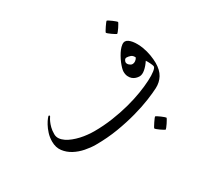

<svg xmlns="http://www.w3.org/2000/svg" viewBox="-129 -652 964 924"><g transform="rotate(-30 353.0 -190.0)"><path d="M664.1 -194.8Q664.1 -155.3 648.4 -129.6Q632.8 -104 604 -88.9Q580.6 -76.7 541.3 -60.8Q502 -44.9 451.4 -30.8Q400.9 -16.6 341.6 -6.8Q282.2 2.9 217.8 2.9Q190.4 2.9 159.7 -3.2Q128.9 -9.3 103 -23.2Q77.1 -37.1 60.1 -59.6Q43 -82 43 -115.2Q43 -139.2 49.8 -160.4Q56.6 -181.6 65.4 -197.5Q74.2 -213.4 81.8 -222.7Q89.4 -231.9 90.8 -231.9Q92.3 -231.9 94.2 -230.7Q96.2 -229.5 96.2 -228Q96.2 -226.1 92 -220.2Q87.9 -214.4 83 -203.6Q78.1 -192.9 74 -177.5Q69.8 -162.1 69.8 -141.1Q69.8 -126 78.1 -114Q86.4 -102.1 100.1 -92.8Q113.8 -83.5 131.6 -76.7Q149.4 -69.8 168.9 -65.4Q188.5 -61 207.8 -59.1Q227.1 -57.1 244.1 -57.1Q296.4 -57.1 346.7 -64.5Q397 -71.8 441.9 -83.5Q486.8 -95.2 524.4 -109.6Q562 -124 589.6 -138.2Q617.2 -152.3 632.6 -164.6Q647.9 -176.8 647.9 -184.1Q647.9 -187.5 645.3 -194.1Q642.6 -200.7 639.4 -207.3Q636.2 -213.9 632.8 -219.5Q629.4 -225.1 627.9 -227.1Q614.3 -206.1 597.4 -191.4Q580.6 -176.8 564.9 -176.8Q555.7 -176.8 545.7 -179.9Q535.6 -183.1 527.6 -189.9Q519.5 -196.8 514.2 -208Q508.8 -219.2 508.8 -234.9Q508.8 -242.7 512.2 -254.6Q515.6 -266.6 521.2 -280.3Q526.9 -293.9 534.7 -307.9Q542.5 -321.8 551 -332.8Q559.6 -343.8 568.8 -350.8Q578.1 -357.9 586.9 -357.9Q594.7 -357.9 603 -352.3Q611.3 -346.7 619.4 -336.9Q627.4 -327.1 634.5 -314.2Q641.6 -301.3 647 -287.1Q656.2 -262.7 660.2 -238Q664.1 -213.4 664.1 -194.8ZM594.2 -265.1Q587.9 -279.3 576.4 -283.2Q564.9 -287.1 555.2 -287.1Q548.3 -287.1 544.2 -280.8Q540 -274.4 540 -269Q540 -264.6 542.2 -260.5Q544.4 -256.3 548.1 -252.9Q551.8 -249.5 556.2 -247.3Q560.5 -245.1 564.9 -245.1Q574.2 -245.1 582.5 -251.2Q590.8 -257.3 594.2 -265.1ZM606 -455.6Q606 -453.6 601.6 -446Q597.2 -438.5 591.6 -429.9Q585.9 -421.4 580.3 -414.6Q574.7 -407.7 572.8 -407.7Q571.8 -407.7 564.7 -412.1Q557.6 -416.5 549.6 -422.1Q541.5 -427.7 535.2 -433.1Q528.8 -438.5 528.8 -440.4Q528.8 -442.4 533.4 -450Q538.1 -457.5 543.7 -466.1Q549.3 -474.6 554.7 -481.4Q560.1 -488.3 561.5 -488.3Q563.5 -488.3 570.8 -483.6Q578.1 -479 585.9 -473.1Q593.8 -467.3 599.9 -461.9Q606 -456.5 606 -455.6ZM577.6 60.1Q577.6 62 573.2 69.6Q568.8 77.1 563.2 85.7Q557.6 94.2 552 101.1Q546.4 107.9 544.4 107.9Q543.5 107.9 536.4 103.5Q529.3 99.1 521.2 93.5Q513.2 87.9 506.8 82.5Q500.5 77.1 500.5 75.2Q500.5 73.2 505.1 65.7Q509.8 58.1 515.4 49.6Q521 41 526.4 34.2Q531.7 27.3 533.2 27.3Q535.2 27.3 542.5 32Q549.8 36.6 557.6 42.5Q565.4 48.3 571.5 53.7Q577.6 59.1 577.6 60.1Z"/></g></svg>

Font: Scheherazade
Style: Regular
Weight: 400
Designer: SIL International
Foundry: SIL International
Version: Version 2.100 (build 932/914)